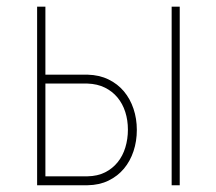

<svg xmlns="http://www.w3.org/2000/svg" viewBox="-20 -548 640 568"><path d="M114.3 -327.1H239.3Q273.9 -326.2 301 -313Q328.1 -299.8 346.7 -277.6Q365.2 -255.4 375 -226.1Q384.8 -196.8 384.8 -163.6Q384.8 -130.4 375 -100.8Q365.2 -71.3 346.7 -49.1Q328.1 -26.9 301 -13.7Q273.9 -0.5 239.3 0H89.8V-528.3H114.3ZM114.3 -300.8V-26.4H238.8Q268.6 -26.9 290.8 -38.1Q313 -49.3 328.1 -68.1Q343.3 -86.9 350.8 -111.8Q358.4 -136.7 358.4 -164.6Q358.4 -192.4 350.6 -216.8Q342.8 -241.2 327.6 -259.5Q312.5 -277.8 290.3 -288.8Q268.1 -299.8 238.8 -300.8ZM511.7 0H487.8V-528.3H511.7Z"/></svg>

Font: Roboto Mono Thin
Style: Regular
Weight: 250
Designer: Google
Version: Version 2.000985; 2015; ttfautohint (v1.3)